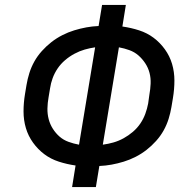

<svg xmlns="http://www.w3.org/2000/svg" viewBox="-20 -755 790 775"><path d="M271 0 285 -87Q250 -92 217.5 -102.5Q185 -113 159 -132.5Q133 -152 113.5 -179Q94 -206 84.5 -238Q75 -270 75 -305Q75 -340 81 -376L87 -412Q91 -436 98.5 -460Q106 -484 118.5 -506.5Q131 -529 149 -549Q167 -569 187.5 -585Q208 -601 231.5 -613Q255 -625 279.5 -632.5Q304 -640 328.5 -644.5Q353 -649 378 -650L392 -735H488L474 -648Q509 -643 541.5 -632.5Q574 -622 600 -602.5Q626 -583 645.5 -556Q665 -529 674.5 -497Q684 -465 684 -430Q684 -395 678 -359L672 -323Q668 -299 660.5 -275Q653 -251 640.5 -228.5Q628 -206 610 -186Q592 -166 571.5 -150Q551 -134 527.5 -122Q504 -110 479.5 -102.5Q455 -95 430.5 -90.5Q406 -86 381 -85L367 0ZM299 -171 364 -564Q343 -561 322 -555Q301 -549 280.5 -538Q260 -527 242.5 -512Q225 -497 212.5 -478.5Q200 -460 192.5 -439.5Q185 -419 182 -398L176 -362Q172 -340 171.5 -317.5Q171 -295 176.5 -274Q182 -253 193.5 -235Q205 -217 220.5 -203.5Q236 -190 256.5 -182.5Q277 -175 299 -171ZM395 -171Q417 -174 438 -180Q459 -186 479 -197Q499 -208 516.5 -223Q534 -238 546.5 -256.5Q559 -275 566.5 -295.5Q574 -316 578 -337L583 -373Q587 -395 588 -417.5Q589 -440 583.5 -461Q578 -482 566 -500Q554 -518 538.5 -531.5Q523 -545 502.5 -552.5Q482 -560 460 -564Z"/></svg>

Font: Iosevka Custom Medium Oblique
Style: Regular
Weight: 500
Italic angle: -9°
Designer: Belleve Invis
Foundry: Belleve Invis
Version: Version 27.0.1